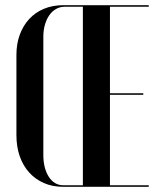

<svg xmlns="http://www.w3.org/2000/svg" viewBox="-20 -719 616 739"><path d="M43.2 -507.5Q43.2 -550.3 56.1 -585.4Q69 -620.5 92.6 -646Q116.2 -671.5 149.3 -685.2Q182.3 -699 223 -699H552.5V-693H403.2V-360H531.5V-354H403.2V-6H552.5V0H222.5Q181.9 0 148.9 -14.5Q116 -29 92.4 -55Q68.8 -81 56 -117.5Q43.2 -154 43.2 -199ZM146.8 -576.8V-122.2Q146.8 -96.8 152.2 -75.4Q157.8 -54 167.8 -38.5Q177.8 -23 191.8 -14.5Q205.8 -6 222.5 -6H299V-693H228.2Q210.9 -693 195.7 -684.4Q180.4 -675.8 169.6 -660.1Q158.7 -644.5 152.7 -623.2Q146.8 -602 146.8 -576.8Z"/></svg>

Font: Moniqa Black
Style: Regular
Weight: 900
Designer: Rajesh Rajput
Foundry: Rajesh Rajput
Version: Version 1.000